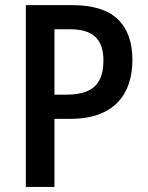

<svg xmlns="http://www.w3.org/2000/svg" viewBox="-20 -734 580 754"><path d="M262.2 -713.9Q384.8 -713.9 442.4 -658.7Q500 -603.5 500 -498.5Q500 -448.2 486.1 -406Q472.2 -363.8 442.6 -332.5Q413.1 -301.3 366.2 -284.2Q319.3 -267.1 252.9 -267.1H193.8V0H81.5V-713.9ZM254.9 -619.1H193.8V-362.3H241.7Q289.6 -362.3 321.8 -375.7Q354 -389.2 370.1 -418.7Q386.2 -448.2 386.2 -496.1Q386.2 -559.6 354.2 -589.4Q322.3 -619.1 254.9 -619.1Z"/></svg>

Font: Open Sans SemiCondensed SemiBold
Style: Regular
Weight: 600
Width: 4
Designer: Monotype Design Team
Foundry: Monotype Imaging Inc.
Version: Version 3.000